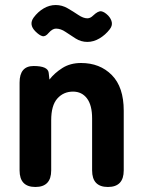

<svg xmlns="http://www.w3.org/2000/svg" viewBox="-20 -745 572 765"><path d="M121 0Q58 0 58 -66V-416Q58 -482 114 -482Q171 -482 174 -455L177 -428Q197 -454 228.5 -474Q260 -494 303 -494Q378 -494 425.5 -446Q473 -398 473 -304V-66Q473 0 410 0Q347 0 347 -66V-273Q347 -326 326.5 -353Q306 -380 271 -380Q233 -380 208.5 -352.5Q184 -325 184 -266V-66Q184 0 121 0ZM174 -614Q161 -598 149 -601Q137 -604 121 -620Q94 -647 114 -675Q131 -698 154 -711.5Q177 -725 202 -725Q227 -725 249.5 -712Q272 -699 292 -685.5Q312 -672 328 -672Q340 -672 351 -683Q371 -702 383.5 -700Q396 -698 411 -683Q423 -670 425.5 -656Q428 -642 417 -628Q400 -606 376.5 -592Q353 -578 328 -578Q303 -578 281.5 -591.5Q260 -605 241 -618Q222 -631 203 -631Q189 -631 174 -614Z"/></svg>

Font: Zen Maru Gothic Black
Style: Regular
Weight: 900
Designer: Yoshimichi Ohira
Foundry: Positype
Version: Version 1.001